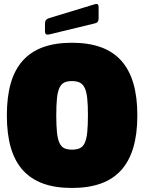

<svg xmlns="http://www.w3.org/2000/svg" viewBox="-20 -922 715 952"><path d="M337 10Q419 10 480 -12Q541 -34 581 -78.5Q621 -123 641 -190.5Q661 -258 661 -350Q661 -442 641 -509.5Q621 -577 581 -621.5Q541 -666 480 -688Q419 -710 337 -710Q254 -710 193.5 -688Q133 -666 93 -621.5Q53 -577 33.5 -509.5Q14 -442 14 -350Q14 -258 33.5 -190.5Q53 -123 93 -78.5Q133 -34 193.5 -12Q254 10 337 10ZM338 -180Q314 -180 299 -187Q284 -194 275 -213Q266 -232 262.5 -265Q259 -298 259 -350Q259 -402 262.5 -435Q266 -468 275 -487Q284 -506 299 -513Q314 -520 337 -520Q360 -520 375.5 -512.5Q391 -505 400 -486Q409 -467 412.5 -434.5Q416 -402 416 -352Q416 -299 412.5 -265.5Q409 -232 400 -213Q391 -194 375.5 -187Q360 -180 338 -180ZM223 -751Q213 -749 208 -752.5Q203 -756 203 -766V-806Q203 -816 208 -822.5Q213 -829 223 -832L450 -901Q460 -904 464.5 -900.5Q469 -897 469 -887V-830Q469 -820 464.5 -814Q460 -808 450 -806Z"/></svg>

Font: Bolota
Style: Bold
Weight: 240
Designer: Gabriel Pang
Version: Version 1.000